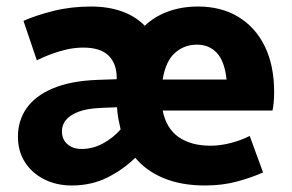

<svg xmlns="http://www.w3.org/2000/svg" viewBox="-20 -557 896 589"><path d="M35 -138Q35 -187 61.5 -225Q88 -263 142.5 -286Q197 -309 280 -312L338 -314V-318Q338 -362 313 -386.5Q288 -411 236 -411Q209 -411 183.5 -405Q158 -399 135.5 -390.5Q113 -382 93 -372L52 -493Q90 -510 144 -523.5Q198 -537 259 -537Q312 -537 354 -522Q396 -507 424 -478Q455 -507 496.5 -522Q538 -537 587 -537Q659 -537 711.5 -505Q764 -473 792.5 -414.5Q821 -356 821 -274Q821 -257 819.5 -242Q818 -227 816 -218H479Q490 -163 528 -136.5Q566 -110 626 -110Q656 -110 688.5 -118.5Q721 -127 746 -140L787 -28Q751 -12 706.5 0Q662 12 609 12Q536 12 482 -10.5Q428 -33 395 -73Q357 -36 308.5 -12Q260 12 200 12Q153 12 115.5 -7Q78 -26 56.5 -59.5Q35 -93 35 -138ZM170 -155Q170 -129 187 -114.5Q204 -100 230 -100Q264 -100 295 -116.5Q326 -133 350 -160Q346 -177 343 -193.5Q340 -210 339 -228L290 -226Q245 -224 219 -213.5Q193 -203 181.5 -188Q170 -173 170 -155ZM479 -313H675Q669 -369 645.5 -394.5Q622 -420 584 -420Q545 -420 516.5 -394.5Q488 -369 479 -313Z"/></svg>

Font: Radio Canada
Style: Regular
Weight: 400
Designer: Charles Daoud, Etienne Aubert Bonn, Alexandre Saumier Demers, Jacques Le Bailly
Foundry: Radio-Canada
Version: Version 2.104;gftools[0.9.28.dev5+ged2979d]